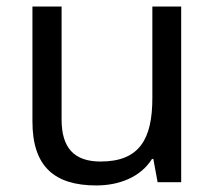

<svg xmlns="http://www.w3.org/2000/svg" viewBox="-20 -556 658 586"><path d="M533 -536H445V-257C445 -132 406 -63 287 -63C206 -63 168 -105 168 -191V-536H79V-185C79 -49 145 10 274 10C343 10 409 -15 444 -71H448L461 0H533Z"/></svg>

Font: Noto Sans Miao
Style: Regular
Weight: 400
Designer: Monotype Design Team
Foundry: Monotype Imaging Inc.
Version: Version 2.003